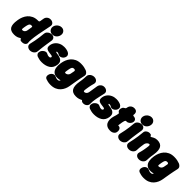

<svg xmlns="http://www.w3.org/2000/svg" viewBox="275 -2236 3927 3927"><g transform="rotate(45 2238.0 -272.5)"><path d="M166 25Q58 25 22 -37Q-14 -99 6 -225L10 -250Q17 -294 36.5 -342Q56 -390 91 -431.5Q126 -473 180 -499Q234 -525 309 -525Q311 -525 313.5 -525Q316 -525 318 -525Q343 -524 348 -549L361 -626Q367 -670 399 -697.5Q431 -725 475 -725Q521 -725 550.5 -697Q580 -669 570 -623Q532 -449 512 -335.5Q492 -222 487 -157Q482 -92 487 -62Q492 -31 465 -5.5Q438 20 385 20Q352 20 342 12.5Q332 5 330 -5Q327 -17 316.5 -18Q306 -19 297 -12Q290 -7 278 -0.5Q266 6 249.5 12Q233 18 212 21.5Q191 25 166 25ZM221 -160Q240 -160 256 -169Q272 -178 283 -195Q294 -212 298 -235L314 -334Q317 -359 301 -359Q296 -360 291.5 -360Q287 -360 282 -360Q264 -360 252.5 -352.5Q241 -345 233 -331Q225 -317 220 -296.5Q215 -276 210 -250L206 -225Q199 -182 202 -171Q205 -160 221 -160Z M625 25Q579 25 549 -3Q519 -31 529 -77Q545 -144 555 -197Q565 -250 572 -303.5Q579 -357 585 -423Q588 -454 607 -476.5Q626 -499 654 -512Q682 -525 712 -525Q756 -525 779.5 -497.5Q803 -470 795 -426Q785 -359 776.5 -305Q768 -251 761.5 -197.5Q755 -144 749 -77Q747 -47 728.5 -24Q710 -1 682.5 12Q655 25 625 25ZM712 -530Q679 -530 654.5 -546.5Q630 -563 618 -590Q606 -617 611 -650Q617 -684 637.5 -711Q658 -738 687.5 -754Q717 -770 750 -770Q800 -770 829.5 -735Q859 -700 851 -650Q844 -601 807.5 -565.5Q771 -530 712 -530Z M963 25Q920 25 884.5 16.5Q849 8 827 0Q796 -13 783.5 -41Q771 -69 784 -106Q794 -133 817.5 -155Q841 -177 869.5 -185.5Q898 -194 923 -179Q937 -171 952.5 -165.5Q968 -160 993 -160Q1009 -160 1019.5 -168.5Q1030 -177 1032 -190Q1034 -201 1023 -208.5Q1012 -216 991 -218Q955 -223 924.5 -227.5Q894 -232 871.5 -243Q849 -254 839.5 -276.5Q830 -299 836 -340Q845 -396 878 -437.5Q911 -479 961 -502Q1011 -525 1071 -525Q1109 -525 1141.5 -517.5Q1174 -510 1194 -500Q1224 -486 1237 -458Q1250 -430 1235 -392Q1225 -366 1201 -346.5Q1177 -327 1148.5 -322Q1120 -317 1097 -333Q1086 -341 1073.5 -345.5Q1061 -350 1043 -350Q1036 -350 1031.5 -347.5Q1027 -345 1026 -340Q1026 -335 1030.5 -330.5Q1035 -326 1069 -322Q1121 -316 1160 -300Q1199 -284 1218 -251Q1237 -218 1228 -160Q1212 -63 1139.5 -19Q1067 25 963 25Z M1416 225Q1373 225 1336.5 216.5Q1300 208 1280 200Q1249 187 1241 159.5Q1233 132 1245 99Q1261 55 1296 34.5Q1331 14 1366 28Q1386 35 1403 42.5Q1420 50 1443 50Q1458 50 1467.5 47Q1477 44 1484 38Q1491 32 1497 23Q1502 17 1498.5 15Q1495 13 1490 15Q1480 17 1468.5 19.5Q1457 22 1443.5 23.5Q1430 25 1413 25Q1341 25 1302.5 -10Q1264 -45 1253.5 -102Q1243 -159 1253 -225L1257 -250Q1264 -294 1283.5 -342Q1303 -390 1338 -431.5Q1373 -473 1427 -499Q1481 -525 1556 -525Q1609 -525 1648 -516.5Q1687 -508 1716 -497Q1749 -484 1769 -456.5Q1789 -429 1779 -390Q1767 -337 1758.5 -294.5Q1750 -252 1743 -213Q1736 -174 1729 -131.5Q1722 -89 1713 -35Q1706 10 1686 56Q1666 102 1631 140.5Q1596 179 1543 202Q1490 225 1416 225ZM1467 -160Q1486 -160 1503.5 -169Q1521 -178 1533.5 -195Q1546 -212 1550 -235Q1554 -261 1558.5 -279.5Q1563 -298 1565 -314Q1567 -325 1565 -329.5Q1563 -334 1558 -341Q1554 -346 1547 -348Q1540 -350 1529 -350Q1511 -350 1499 -344Q1487 -338 1479.5 -326Q1472 -314 1466.5 -295Q1461 -276 1457 -250L1453 -225Q1446 -182 1448.5 -171Q1451 -160 1467 -160Z M2268 -80Q2271 -40 2239.5 -10Q2208 20 2159 20Q2139 20 2124 13Q2109 6 2100 -8Q2097 -12 2092.5 -10.5Q2088 -9 2083 -7Q2073 -1 2059 4.5Q2045 10 2028.5 15Q2012 20 1993 22.5Q1974 25 1952 25Q1848 25 1810.5 -40Q1773 -105 1794 -235Q1801 -277 1804.5 -303Q1808 -329 1810 -354.5Q1812 -380 1813 -420Q1814 -451 1832.5 -474.5Q1851 -498 1879.5 -511.5Q1908 -525 1939 -525Q1971 -525 1995.5 -511.5Q2020 -498 2031 -474.5Q2042 -451 2033 -420Q2024 -390 2019 -368.5Q2014 -347 2010 -328.5Q2006 -310 2002.5 -288.5Q1999 -267 1994 -235Q1987 -193 1990 -176.5Q1993 -160 2007 -160Q2026 -160 2042 -169Q2058 -178 2069 -195Q2080 -212 2084 -235Q2091 -277 2095 -304Q2099 -331 2103.5 -357.5Q2108 -384 2114 -426Q2122 -470 2153.5 -497.5Q2185 -525 2229 -525Q2275 -525 2305 -497Q2335 -469 2324 -423Q2312 -371 2301 -322.5Q2290 -274 2282 -230.5Q2274 -187 2270 -149Q2266 -111 2268 -80Z M2472 25Q2429 25 2393.5 16.5Q2358 8 2336 0Q2305 -13 2292.5 -41Q2280 -69 2293 -106Q2303 -133 2326.5 -155Q2350 -177 2378.5 -185.5Q2407 -194 2432 -179Q2446 -171 2461.5 -165.5Q2477 -160 2502 -160Q2518 -160 2528.5 -168.5Q2539 -177 2541 -190Q2543 -201 2532 -208.5Q2521 -216 2500 -218Q2464 -223 2433.5 -227.5Q2403 -232 2380.5 -243Q2358 -254 2348.5 -276.5Q2339 -299 2345 -340Q2354 -396 2387 -437.5Q2420 -479 2470 -502Q2520 -525 2580 -525Q2618 -525 2650.5 -517.5Q2683 -510 2703 -500Q2733 -486 2746 -458Q2759 -430 2744 -392Q2734 -366 2710 -346.5Q2686 -327 2657.5 -322Q2629 -317 2606 -333Q2595 -341 2582.5 -345.5Q2570 -350 2552 -350Q2545 -350 2540.5 -347.5Q2536 -345 2535 -340Q2535 -335 2539.5 -330.5Q2544 -326 2578 -322Q2630 -316 2669 -300Q2708 -284 2727 -251Q2746 -218 2737 -160Q2721 -63 2648.5 -19Q2576 25 2472 25Z M2964 25Q2895 29 2854.5 8Q2814 -13 2795.5 -51Q2777 -89 2777.5 -137Q2778 -185 2792 -233Q2799 -256 2803.5 -270.5Q2808 -285 2811.5 -300Q2815 -315 2819 -337Q2822 -351 2818 -356Q2814 -361 2807 -364.5Q2800 -368 2791 -377Q2781 -388 2777 -404Q2773 -420 2776 -441Q2780 -461 2788.5 -477.5Q2797 -494 2811 -503Q2828 -513 2839 -520.5Q2850 -528 2853 -544Q2854 -551 2857 -562Q2860 -573 2861 -579Q2874 -613 2903 -633Q2932 -653 2971 -653Q3010 -653 3033 -633Q3056 -613 3057 -577Q3057 -572 3057 -566Q3057 -560 3055 -554Q3050 -525 3076 -525Q3084 -525 3091.5 -523.5Q3099 -522 3106 -520Q3132 -513 3146.5 -491.5Q3161 -470 3156 -441Q3152 -410 3129 -384.5Q3106 -359 3077 -349Q3068 -346 3058 -345.5Q3048 -345 3040 -346Q3028 -348 3019.5 -335Q3011 -322 3005 -297Q3001 -282 2998.5 -269.5Q2996 -257 2992 -227Q2987 -197 2985.5 -184Q2984 -171 2986 -169Q2988 -167 2994 -167Q3030 -170 3051 -139.5Q3072 -109 3064 -60Q3058 -22 3027 0.5Q2996 23 2964 25Z M3227 25Q3181 25 3151 -3Q3121 -31 3131 -77Q3147 -144 3157 -197Q3167 -250 3174 -303.5Q3181 -357 3187 -423Q3190 -454 3209 -476.5Q3228 -499 3256 -512Q3284 -525 3314 -525Q3358 -525 3381.5 -497.5Q3405 -470 3397 -426Q3387 -359 3378.5 -305Q3370 -251 3363.5 -197.5Q3357 -144 3351 -77Q3349 -47 3330.5 -24Q3312 -1 3284.5 12Q3257 25 3227 25ZM3314 -530Q3281 -530 3256.5 -546.5Q3232 -563 3220 -590Q3208 -617 3213 -650Q3219 -684 3239.5 -711Q3260 -738 3289.5 -754Q3319 -770 3352 -770Q3402 -770 3431.5 -735Q3461 -700 3453 -650Q3446 -601 3409.5 -565.5Q3373 -530 3314 -530Z M3446 -426Q3448 -465 3481 -489.5Q3514 -514 3553 -514Q3571 -514 3586 -509Q3601 -504 3605 -487Q3607 -478 3614 -475.5Q3621 -473 3635 -480Q3642 -484 3653 -491Q3664 -498 3680 -505.5Q3696 -513 3716 -518.5Q3736 -524 3761 -524Q3865 -524 3902.5 -459.5Q3940 -395 3919 -264Q3912 -222 3908.5 -196Q3905 -170 3903.5 -145Q3902 -120 3900 -79Q3899 -50 3881 -26Q3863 -2 3835.5 11.5Q3808 25 3775 25Q3723 25 3695 -5Q3667 -35 3680 -79Q3689 -109 3694 -130.5Q3699 -152 3703 -170.5Q3707 -189 3710.5 -211Q3714 -233 3719 -264Q3727 -312 3724.5 -330.5Q3722 -349 3708 -349Q3691 -349 3674.5 -338Q3658 -327 3645.5 -308Q3633 -289 3629 -264Q3623 -222 3619 -196Q3615 -170 3613.5 -145Q3612 -120 3610 -79Q3609 -50 3591 -26Q3573 -2 3545.5 11.5Q3518 25 3485 25Q3436 25 3407.5 -3Q3379 -31 3389 -76Q3405 -145 3415 -198Q3425 -251 3432.5 -304.5Q3440 -358 3446 -426Z M4111 225Q4068 225 4031.5 216.5Q3995 208 3975 200Q3944 187 3936 159.5Q3928 132 3940 99Q3956 55 3991 34.5Q4026 14 4061 28Q4081 35 4098 42.5Q4115 50 4138 50Q4153 50 4162.5 47Q4172 44 4179 38Q4186 32 4192 23Q4197 17 4193.5 15Q4190 13 4185 15Q4175 17 4163.5 19.5Q4152 22 4138.5 23.5Q4125 25 4108 25Q4036 25 3997.5 -10Q3959 -45 3948.5 -102Q3938 -159 3948 -225L3952 -250Q3959 -294 3978.5 -342Q3998 -390 4033 -431.5Q4068 -473 4122 -499Q4176 -525 4251 -525Q4304 -525 4343 -516.5Q4382 -508 4411 -497Q4444 -484 4464 -456.5Q4484 -429 4474 -390Q4462 -337 4453.5 -294.5Q4445 -252 4438 -213Q4431 -174 4424 -131.5Q4417 -89 4408 -35Q4401 10 4381 56Q4361 102 4326 140.5Q4291 179 4238 202Q4185 225 4111 225ZM4162 -160Q4181 -160 4198.5 -169Q4216 -178 4228.5 -195Q4241 -212 4245 -235Q4249 -261 4253.5 -279.5Q4258 -298 4260 -314Q4262 -325 4260 -329.5Q4258 -334 4253 -341Q4249 -346 4242 -348Q4235 -350 4224 -350Q4206 -350 4194 -344Q4182 -338 4174.5 -326Q4167 -314 4161.5 -295Q4156 -276 4152 -250L4148 -225Q4141 -182 4143.5 -171Q4146 -160 4162 -160Z"/></g></svg>

Font: Winky Sans Black
Style: Italic
Weight: 900
Italic angle: -8.97852°
Designer: Simon Atzbach
Foundry: typofactur
Version: Version 1.205